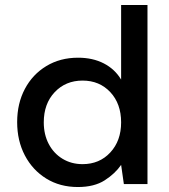

<svg xmlns="http://www.w3.org/2000/svg" viewBox="-20 -740 680 772"><path d="M293 12Q221 12 166 -22Q111 -56 80 -115Q49 -174 49 -249Q49 -324 80 -382.5Q111 -441 166.5 -474.5Q222 -508 294 -508Q353 -508 397.5 -485Q442 -462 467 -420V-720H573V0H478L467 -77Q443 -42 401 -15Q359 12 293 12ZM312 -80Q380 -80 423.5 -127Q467 -174 467 -248Q467 -323 423.5 -369.5Q380 -416 312 -416Q244 -416 200 -369.5Q156 -323 156 -248Q156 -199 176 -161Q196 -123 231.5 -101.5Q267 -80 312 -80Z"/></svg>

Font: Ultramarine Medium
Style: Regular
Weight: 500
Designer: Colophon Foundry, Jonny Pinhorn
Foundry: Colophon Foundry
Version: Version 1.200; ttfautohint (v1.8.3)